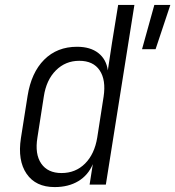

<svg xmlns="http://www.w3.org/2000/svg" viewBox="-20 -750 712 780"><path d="M202 10Q125 10 88 -44Q51 -98 65 -189L92 -360Q107 -455 159.5 -507.5Q212 -560 293 -560Q347 -560 379.5 -534.5Q412 -509 418 -464L435 -576L460 -730H526L410 0H344L357 -83Q338 -38 298 -14Q258 10 202 10ZM557 -550 607 -730H672L612 -550ZM230 -47Q287 -47 325.5 -85.5Q364 -124 375 -191L401 -358Q411 -425 385 -464Q359 -503 302 -503Q246 -503 207 -464Q168 -425 158 -358L132 -191Q121 -124 147.5 -85.5Q174 -47 230 -47Z"/></svg>

Font: JetBrains Mono NL ExtraLight
Style: Italic
Weight: 200
Italic angle: -9°
Monospace: yes
Designer: Philipp Nurullin, Konstantin Bulenkov
Foundry: JetBrains
Version: Version 2.305; ttfautohint (v1.8.4.7-5d5b)